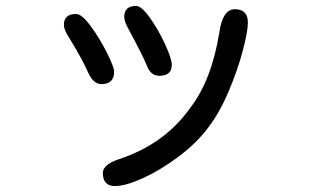

<svg xmlns="http://www.w3.org/2000/svg" viewBox="-20 -579 1040 646"><path d="M364 -338Q364 -296 321 -296Q294 -296 276 -336Q257 -380 212 -453Q195 -479 195 -495Q195 -532 236 -532Q255 -532 285 -491.5Q315 -451 339.5 -402Q364 -353 364 -338ZM379 -43Q534 -94 620 -216Q692 -309 718 -470Q729 -548 770 -548Q814 -548 814 -503Q814 -474 797 -409Q780 -344 749.5 -272Q719 -200 680 -149Q640 -96 579.5 -51Q519 -6 460.5 20.5Q402 47 367 47Q326 47 326 3Q326 -25 379 -43ZM438 -559Q456 -559 484.5 -519Q513 -479 535.5 -430Q558 -381 558 -361Q558 -324 516 -324Q486 -324 473 -361Q460 -393 414 -478Q398 -506 398 -522Q398 -559 438 -559Z"/></svg>

Font: 寒蝉全圆体
Style: Regular
Weight: 400
Designer: Warren2060
      Designed by Motoya company      

      [Varela Round]
      Joe Prince(Latin component); Avraham Cornf
Foundry: ChillType
Version: Version 3.200